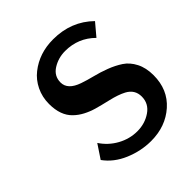

<svg xmlns="http://www.w3.org/2000/svg" viewBox="-173 -710 828 828"><g transform="rotate(-45 241.0 -295.5)"><path d="M419.9 -471.7Q364.3 -527.3 284.2 -527.3Q242.7 -527.3 208.5 -505.9Q174.3 -484.4 174.3 -445.3Q174.3 -401.4 235.4 -380.4Q262.2 -371.1 294.7 -363Q327.1 -355 359.9 -342.5Q392.6 -330.1 419.7 -312.3Q446.8 -294.4 463.6 -261.7Q480.5 -229 480.5 -183.6Q480.5 -96.2 420.7 -43.2Q360.8 9.8 272.5 9.8Q210.9 9.8 152.3 -15.1Q93.8 -40 60.5 -86.4L102.1 -148.9Q128.9 -108.4 171.1 -85.2Q213.4 -62 260 -62Q306.6 -62 343 -86.9Q379.4 -111.8 379.4 -154.8Q379.4 -196.8 340.8 -217.3Q313 -231.9 269.8 -241.9Q226.6 -252 201.2 -259.3Q175.8 -266.6 152.8 -278.6Q129.9 -290.5 112.3 -307.6Q73.7 -344.2 73.7 -414.6Q73.7 -457 91.1 -492.7Q108.4 -528.3 137.7 -551.3Q198.7 -599.6 283.2 -599.6Q393.1 -599.6 466.8 -527.3Z"/></g></svg>

Font: Rachana
Style: Bold
Weight: 700
Designer: Hussain KH
Foundry: Hussain KH, Rajeesh K Nambiar, Santhosh Thottingal, Swathanthra Malayalam Computing (http://smc.org.in)
Version: Version 7.0.0+20221109